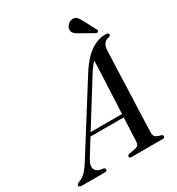

<svg xmlns="http://www.w3.org/2000/svg" viewBox="-244 -1014 1051 1142"><g transform="rotate(-30 281.0 -443.5)"><path d="M102.5 -116Q80.5 -80 87.5 -57Q94.5 -34 121 -28L143 -24.5Q155 -21 155 -12.5Q155 0 137 0H-20.5Q-38.5 0 -38.5 -11.5Q-38.5 -21.5 -19 -29.5Q22 -40 70 -119L357 -575Q404 -645.5 452.5 -677.5Q501 -709.5 550.5 -709.5Q574 -709.5 573.5 -697Q573.5 -688 561.5 -684.5Q541 -682 528.2 -666.5Q515.5 -651 514 -621Q513.5 -606 512 -564.2Q510.5 -522.5 508.2 -465Q506 -407.5 503.8 -344.8Q501.5 -282 499.2 -224.2Q497 -166.5 495.5 -124.5Q494 -82.5 494 -67.5Q494 -48.5 503 -39.5Q512 -30.5 540.5 -23.5Q551 -20 551 -12Q551 0 533.5 0H321.5Q308 0 308 -11Q308 -19.5 320.5 -23.5L367 -32Q391 -37 392.5 -66Q393 -83 395.2 -126.8Q397.5 -170.5 400 -227.5H171.5ZM378.5 -559.5 185.5 -250H401Q404 -316 407.5 -386.5Q411 -457 413.5 -516.5Q416 -576 417 -608.5Q410 -601 400.5 -589.2Q391 -577.5 378.5 -559.5ZM477.5 -845.5 523.5 -758.5Q527.5 -750 522 -745.5Q516 -740 507.5 -744L420.5 -793Q402 -802.5 390.5 -814Q379 -825.5 381 -844.5Q382.5 -857.5 394.2 -870.5Q406 -883.5 424 -886Q443 -889 455 -877.8Q467 -866.5 477.5 -845.5Z"/></g></svg>

Font: Fraunces 72pt S000
Style: Italic
Weight: 400
Italic angle: -16°
Version: Version 1.000; ttfautohint (v1.8.3)